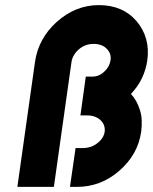

<svg xmlns="http://www.w3.org/2000/svg" viewBox="-20 -732 599 752"><path d="M367 -712Q276 -712 202 -646Q130 -581 117 -489L48 0H191L260 -489Q264 -517 289 -539Q314 -560 346 -560Q380 -560 398 -541Q417 -522 413 -496Q409 -470 388 -451Q368 -432 342 -432H316L295 -280H321Q354 -280 374 -261Q393 -243 390 -216Q386 -190 361 -171Q337 -152 303 -152H276L254 0H281Q375 0 447 -63Q520 -126 533 -216Q536 -240 535 -262Q534 -284 527 -304Q522 -320 513.5 -335.5Q505 -351 493 -364Q506 -378 517 -393.5Q528 -409 536 -426Q552 -460 557 -496Q569 -585 515 -649Q461 -712 367 -712Z"/></svg>

Font: Unageo
Style: ExtraBold-Italic
Weight: 800
Designer: Richard Sepsi
Foundry: Richard Sepsi
Version: Version 2.000